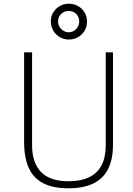

<svg xmlns="http://www.w3.org/2000/svg" viewBox="-20 -1005 717 1035"><path d="M349 10Q267 10 214 -16.8Q161 -43.5 135.5 -98.8Q110 -154 110 -239V-723H153V-222Q153 -127.5 201.2 -77.8Q249.5 -28 349 -28Q416 -28 460.8 -49.8Q505.5 -71.5 527.8 -114.8Q550 -158 550 -222V-723H589V-224Q589 -145.5 562.5 -93.5Q536 -41.5 482.8 -15.8Q429.5 10 349 10ZM351 -792Q310.5 -792 282.2 -820.5Q254 -849 254 -891Q254 -930 282.8 -957.5Q311.5 -985 351 -985Q378.5 -985 400.8 -972.2Q423 -959.5 436 -937.8Q449 -916 449 -889Q449 -848 420.8 -820Q392.5 -792 351 -792ZM350 -831Q374 -831 390.5 -848.5Q407 -866 407 -889Q407 -914.5 390.5 -930.2Q374 -946 350 -946Q327.5 -946 310.2 -930.2Q293 -914.5 293 -889Q293 -866 310.2 -848.5Q327.5 -831 350 -831Z"/></svg>

Font: Public Sans Thin Thin
Style: Regular
Weight: 250
Version: Version 2.001